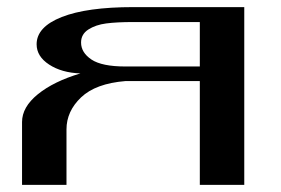

<svg xmlns="http://www.w3.org/2000/svg" viewBox="-20 -520 790 540"><path d="M167 0H42V-176.8Q42 -218.8 86.4 -254.9Q130.9 -291 206.1 -313.5Q153.3 -315.4 118.2 -338.4Q83 -361.3 83 -395.5Q83 -444.3 153.8 -472.2Q224.6 -500 354.5 -500H667V0H542V-292H333Q249 -285.2 208 -246.1Q167 -207 167 -156.2ZM542 -333V-458H354.5Q308.6 -458 278.8 -454.1Q249 -450.2 228.5 -437Q208 -423.8 208 -400.4Q208 -372.1 237.3 -352.5Q266.6 -333 333 -333Z"/></svg>

Font: okolaks
Style: Bold
Weight: 600
Width: 8
Version: Version 000.6.0